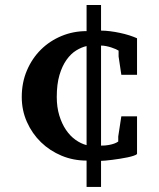

<svg xmlns="http://www.w3.org/2000/svg" viewBox="-20 -635 627 758"><path d="M321.8 -453.1Q301.8 -448.7 280.8 -435.8Q259.8 -422.9 242.7 -398.9Q225.6 -375 214.8 -338.9Q204.1 -302.7 204.1 -252Q204.1 -211.9 214.1 -179.2Q224.1 -146.5 240.5 -122.3Q256.8 -98.1 278.1 -83Q299.3 -67.9 321.8 -62ZM521 -26.9Q517.6 -23.4 507.3 -20Q497.1 -16.6 483.2 -13.7Q469.2 -10.7 453.4 -8.3Q437.5 -5.9 422.6 -3.9Q407.7 -2 396 -1Q384.3 0 378.9 0V103H321.8V-1Q269.5 -1 223.1 -20.3Q176.8 -39.6 141.8 -73.5Q106.9 -107.4 86.4 -153.3Q65.9 -199.2 65.9 -252Q65.9 -309.1 86.2 -356.7Q106.4 -404.3 141.4 -439Q176.3 -473.6 222.9 -492.9Q269.5 -512.2 321.8 -512.2V-615.2H378.9V-514.2Q395.5 -514.2 414.8 -511.7Q434.1 -509.3 453.6 -505.1Q473.1 -501 490.7 -495.4Q508.3 -489.7 521 -483.9V-339.8H459L448.2 -412.1V-435.1Q444.8 -437.5 437.3 -440.9Q429.7 -444.3 419.9 -447.5Q410.2 -450.7 399.4 -452.9Q388.7 -455.1 378.9 -455.1V-60.1Q396 -60.1 408.9 -62.5Q421.9 -64.9 430.2 -67.9Q439.9 -71.3 446.8 -76.2V-96.2L459 -175.8H521Z"/></svg>

Font: Charis SIL
Style: Bold
Weight: 700
Foundry: SIL International
Version: Version 4.112